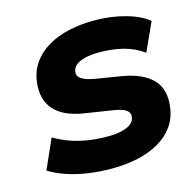

<svg xmlns="http://www.w3.org/2000/svg" viewBox="-106 -825 960 945"><g transform="rotate(-15 374.0 -352.5)"><path d="M350 11Q289 11 230.5 2.5Q172 -6 122.5 -23Q73 -40 36 -63L103 -214Q142 -191 185 -176Q228 -161 274.5 -154Q321 -147 370 -147Q414 -147 444.5 -154.5Q475 -162 491.5 -175.5Q508 -189 510 -208Q513 -225 504 -236Q495 -247 476.5 -254Q458 -261 430 -265L289 -287Q185 -303 138.5 -356.5Q92 -410 104 -498Q111 -552 140.5 -593Q170 -634 217 -661.5Q264 -689 324 -702.5Q384 -716 453 -716Q536 -716 608.5 -696.5Q681 -677 727 -641L661 -496Q616 -529 560 -543.5Q504 -558 436 -558Q395 -558 365 -550.5Q335 -543 318.5 -530Q302 -517 299 -497Q296 -474 316 -460Q336 -446 380 -438L515 -416Q620 -398 668.5 -347Q717 -296 705 -208Q698 -153 669 -112Q640 -71 592.5 -43.5Q545 -16 483.5 -2.5Q422 11 350 11Z"/></g></svg>

Font: Nunito Sans 10pt SemiExpanded Black
Style: Italic
Weight: 900
Width: 6
Italic angle: -9°
Designer: Vernon Adams
Foundry: Vernon Adams
Version: Version 3.101;gftools[0.9.27]